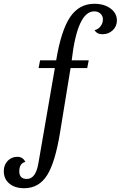

<svg xmlns="http://www.w3.org/2000/svg" viewBox="-65 -850 638 1015"><path d="M77 96Q124 96 138 13L225 -490H139L147 -531H232Q258 -689 305.5 -759.5Q353 -830 434 -830Q486 -830 519.5 -805Q553 -780 553 -742Q553 -711 531 -690Q509 -669 476 -669Q447 -669 435 -691Q453 -694 466 -710.5Q479 -727 479 -747Q479 -766 466 -778Q453 -790 433 -790Q344 -790 314 -531H404L396 -490H308L253 -153Q227 9 183.5 77Q140 145 63 145Q14 145 -15.5 120.5Q-45 96 -45 55Q-45 22 -24.5 0.5Q-4 -21 27 -21Q56 -21 69 6Q37 13 37 56Q37 96 77 96Z"/></svg>

Font: Libre Baskerville
Style: Italic
Weight: 400
Italic angle: -15°
Designer: Pablo Impallari, Rodrigo Fuenzalida
Foundry: Pablo Impallari, Rodrigo Fuenzalida
Version: Version 1.051;Glyphs 3.2.3 (3260)